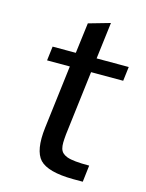

<svg xmlns="http://www.w3.org/2000/svg" viewBox="-103 -720 597 784"><g transform="rotate(15 196.0 -328.0)"><path d="M324.2 0H282.7Q176.3 -1 141.1 -38.1Q106.9 -75.2 118.7 -173.3L151.4 -440.9H55.2L62.5 -501H160.6L176.8 -629.9L267.6 -655.8L248.5 -501H384.3L377 -440.9H241.2L208 -168.5Q206.1 -148.4 205.8 -134Q205.6 -119.6 208.5 -109.1Q211.4 -98.6 218.3 -91.8Q225.1 -85 237.3 -80.1Q245.6 -77.1 254.6 -75.4Q263.7 -73.7 274.9 -72.5Q286.1 -71.3 300 -70.8Q314 -70.3 332.5 -70.3Z"/></g></svg>

Font: Ride
Style: Italic
Weight: 400
Version: Version 3.000